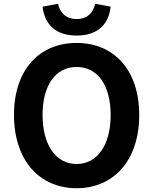

<svg xmlns="http://www.w3.org/2000/svg" viewBox="-20 -981 810 1015"><path d="M385 14C581 14 716 -133 716 -373C716 -613 581 -754 385 -754C189 -754 54 -614 54 -373C54 -133 189 14 385 14ZM385 -114C275 -114 205 -215 205 -373C205 -532 275 -627 385 -627C495 -627 565 -532 565 -373C565 -215 495 -114 385 -114ZM385 -793C495 -793 555 -851 565 -946L483 -961C473 -912 440 -880 385 -880C331 -880 297 -912 287 -961L205 -946C216 -851 275 -793 385 -793Z"/></svg>

Font: Source Han Sans CN
Style: Bold
Weight: 700
Designer: Ryoko NISHIZUKA 西塚涼子 (kana, bopomofo & ideographs); Paul D. Hunt (Latin, Greek & Cyrillic); Sandoll Communications 산돌커뮤니
Foundry: Adobe
Version: Version 2.001;hotconv 1.0.107;makeotfexe 2.5.65593